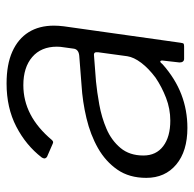

<svg xmlns="http://www.w3.org/2000/svg" viewBox="-23 -557 590 584"><g transform="rotate(-90 272.0 -265.0)"><path d="M368 -65Q325 -27 277 -8.5Q229 10 175 10Q104 10 63.5 -24Q23 -58 23 -115Q23 -167 48 -203Q73 -239 113.5 -262Q154 -285 204.5 -297Q255 -309 305 -312L395 -319Q414 -321 416 -336L420 -365Q421 -370 421.5 -376Q422 -382 422 -387Q422 -435 390.5 -462Q359 -489 305 -489Q258 -489 216.5 -467.5Q175 -446 138 -402Q135 -399 132.5 -398.5Q130 -398 126 -400L87 -417Q84 -419 82.5 -422.5Q81 -426 85 -433Q122 -481 179 -510.5Q236 -540 310 -540Q368 -540 407 -522.5Q446 -505 466 -473Q486 -441 486 -396Q486 -389 485.5 -381.5Q485 -374 484 -366L434 -11Q433 -3 431 -1.5Q429 0 422 0H385Q380 0 377 -3.5Q374 -7 374 -14L380 -67Q379 -79 368 -65ZM405 -261Q406 -269 403.5 -272Q401 -275 394 -274L316 -268Q285 -265 246 -258Q207 -251 172 -236Q137 -221 114 -193.5Q91 -166 91 -124Q91 -85 119.5 -63.5Q148 -42 197 -42Q233 -42 266.5 -55Q300 -68 328 -87Q356 -108 373 -130.5Q390 -153 393 -173Z"/></g></svg>

Font: Libre Franklin Light
Style: Italic
Weight: 300
Italic angle: -8°
Designer: Pablo Impallari, Rodrigo Fuenzalida, Nhung Nguyen
Foundry: Impallari Type
Version: Version 3.000